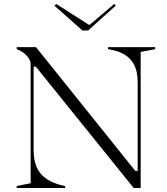

<svg xmlns="http://www.w3.org/2000/svg" viewBox="-20 -945 840 965"><path d="M64 0V-10L134 -24V-622Q134 -644 114 -665.5Q94 -687 64 -698V-708H161L660 -86H672V-531Q672 -559 667 -582.5Q662 -606 650.5 -625.5Q639 -645 621.5 -659.5Q604 -674 579.5 -683.5Q555 -693 523 -698V-708H760V-698L687 -684V0H652L160 -610H149V-189Q149 -160 154.5 -135.5Q160 -111 171.5 -91Q183 -71 201.5 -55.5Q220 -40 246 -28.5Q272 -17 307 -10V0ZM554 -925 562 -917 423 -792H394L254 -916L263 -925L429 -819Z"/></svg>

Font: Kalnia Light
Style: Regular
Weight: 300
Designer: Frida Medrano
Foundry: Frida Medrano
Version: Version 1.105